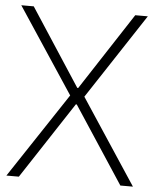

<svg xmlns="http://www.w3.org/2000/svg" viewBox="-52 -772 657 817"><g transform="rotate(5 276.0 -364.0)"><path d="M59.1 -727.5 273.9 -397.9H277.8L492.7 -727.5H546.4L307.1 -363.3L546.4 0H492.7L277.8 -327.6H273.9L59.1 0H5.9L246.6 -363.3L5.9 -727.5Z"/></g></svg>

Font: Inter Display Extra Light
Style: Regular
Weight: 200
Designer: Rasmus Andersson
Foundry: rsms
Version: Version 4.000;git-4fc901f